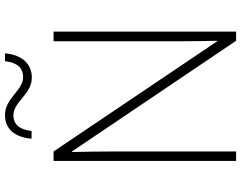

<svg xmlns="http://www.w3.org/2000/svg" viewBox="-116 -828 944 751"><g transform="rotate(-90 355.5 -452.0)"><path d="M189 -800H219C226 -856 252 -871 280 -871C335 -871 362 -799 428 -799C481 -799 517 -837 523 -904H492C486 -848 459 -833 430 -833C378 -833 347 -904 282 -904C229 -904 195 -869 189 -800ZM608 0V-714H570V-231C570 -181 571 -120 572 -74H570L139 -714H102V0H139V-481C139 -538 138 -587 137 -642H139L572 0Z"/></g></svg>

Font: Noto Sans Sinhala ExtraLight
Style: Regular
Weight: 200
Designer: Jelle Bosma - Monotype Design Team
Foundry: Monotype Imaging Inc.
Version: Version 2.006